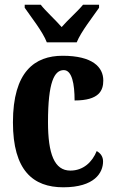

<svg xmlns="http://www.w3.org/2000/svg" viewBox="-20 -786 488 816"><path d="M179 -606H306C324 -651 375 -715 401 -753V-766H333C312 -740 267 -700 242 -671C217 -700 173 -740 153 -766H85V-753C111 -715 162 -651 179 -606ZM249 10C382 10 418 -52 418 -100C418 -121 407 -135 391 -144C372 -97 334 -61 279 -61C211 -61 184 -132 184 -267C184 -438 211 -488 251 -488C286 -488 297 -429 297 -359C401 -359 419 -401 419 -444C419 -501 373 -549 246 -549C128 -549 35 -482 35 -266C35 -61 121 10 249 10Z"/></svg>

Font: Noto Serif Thai ExtraCondensed ExtraBold
Style: Regular
Weight: 800
Width: 2
Designer: Monotype Design Team
Foundry: Monotype Imaging Inc.
Version: Version 2.002